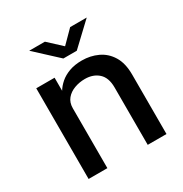

<svg xmlns="http://www.w3.org/2000/svg" viewBox="-162 -821 906 948"><g transform="rotate(-30 291.0 -347.5)"><path d="M72.5 0V-517H177V-442.5Q189.5 -463.5 210.8 -482Q232 -500.5 263.2 -512Q294.5 -523.5 335.5 -523.5Q384 -523.5 425.2 -504.2Q466.5 -485 491.5 -444.2Q516.5 -403.5 516.5 -339V0H409.5V-327.5Q409.5 -383 379.8 -410Q350 -437 303 -437Q271.5 -437 243 -426.5Q214.5 -416 197 -394.8Q179.5 -373.5 179.5 -341.5V0ZM262 -577.5 135 -695H224.5L299.5 -625.5L368.5 -695H463L338.5 -577.5Z"/></g></svg>

Font: Public Sans Thin Medium
Style: Regular
Weight: 500
Version: Version 2.001